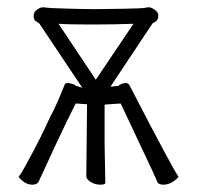

<svg xmlns="http://www.w3.org/2000/svg" viewBox="-20 -500 540 525"><path d="M242 -282 345 -435Q294 -433 230 -433Q166 -433 140 -435ZM335 -265Q453 -37 468 -17Q466 -12 453.5 -3.5Q441 5 427 5Q413 5 410 -3Q406 -14 360 -111Q314 -208 310 -217L266 -214V-106L268 0Q268 5 254 5Q240 5 228 -2.5Q216 -10 216 -18L218 -215L187 -217Q164 -172 135 -110L86 -4Q82 5 68.5 5Q55 5 44 -3.5Q33 -12 31 -17Q33 -19 36.5 -24Q40 -29 65.5 -76Q91 -123 118 -182Q135 -213 157 -269Q158 -273 168 -273Q182 -270 186 -267V-266L205 -260L88 -435Q86 -437 78 -442Q72 -446 72 -456.5Q72 -467 81 -473.5Q90 -480 97 -480Q104 -480 107.5 -479Q111 -478 162 -476.5Q213 -475 236 -475Q259 -475 314.5 -476Q370 -477 375.5 -478.5Q381 -480 387.5 -480Q394 -480 403.5 -473Q413 -466 413 -458Q413 -445 404 -440Q399 -437 397 -436L282 -263L303 -265Q314 -273 323 -273Q332 -273 335 -265Z"/></svg>

Font: Moon Stars Kai HW Light
Style: Regular
Weight: 300
Designer: GuiWonder
Version: Version 1.101